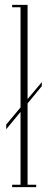

<svg xmlns="http://www.w3.org/2000/svg" viewBox="-20 -770 206 790"><path d="M30 0V-10H64.5V-309.5L5.5 -238V-257.5L64.5 -328V-740H30V-750H93.5V-362.5L152 -432V-415.5L93.5 -344.5V-10H129V0Z"/></svg>

Font: Imbue 100pt Thin
Style: Regular
Weight: 100
Designer: Tyler Finck
Foundry: Etcetera Type Company
Version: Version 1.102; ttfautohint (v1.8.3)